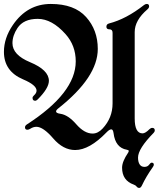

<svg xmlns="http://www.w3.org/2000/svg" viewBox="-44 -738 792 957"><path d="M-24.4 -479.5Q-24.4 -548.3 20 -613.3Q91.8 -718.3 209.2 -718.3Q326.7 -718.3 385 -653.3Q443.4 -588.4 443.4 -494.1Q443.4 -353.5 247.1 -198.2Q235.4 -189 235.4 -182.6Q235.4 -173.8 256.8 -170.9Q295.4 -165.5 335.9 -118.9Q376.5 -72.3 417.5 -72.3Q444.3 -72.3 467.3 -97.2Q517.1 -150.4 517.1 -222.7V-574.2Q517.1 -591.8 501.7 -591.8Q486.3 -591.8 486.3 -604.7Q486.3 -617.7 499.5 -621.1Q585 -643.1 673.8 -712.9Q680.7 -718.3 687.5 -718.3Q699.2 -718.3 699.2 -706.5Q699.2 -698.7 690.9 -691.4Q627.4 -637.2 627.4 -578.1V-147.5Q627.4 -73.2 666.5 -73.2Q680.2 -73.2 700.7 -93.8Q707.5 -100.6 714.8 -100.6Q727.5 -100.6 727.5 -87.9Q727.5 -81.5 721.7 -75.7Q644 3.4 644 47.4Q644 69.3 652.1 81.5Q660.2 93.8 675.8 93.8Q691.4 93.8 699.2 83Q706.5 72.8 711.9 72.8Q722.7 72.8 722.7 83Q722.7 87.9 717.8 94.7Q683.6 143.1 663.6 186Q657.7 198.7 649.9 198.7Q642.1 198.7 637.2 192.1Q632.3 185.5 622.6 182.1Q564.5 161.6 564.5 97.7Q564.5 67.4 594.7 22.9Q597.7 18.6 597.7 14.2Q597.7 9.8 587.9 8.3Q531.2 -1.5 522 -74.2Q519.5 -93.3 510.5 -93.3Q501.5 -93.3 487.3 -78.6Q401.9 9.8 330.6 9.8Q271 9.8 221.2 -48.1Q171.4 -106 137.2 -106Q121.6 -106 106 -95.7Q99.1 -91.3 92.3 -91.3Q80.6 -91.3 80.6 -103.5Q80.6 -111.3 89.8 -117.7Q333.5 -274.9 333.5 -432.1Q333.5 -511.2 282.7 -567.9Q214.8 -644 144 -644Q73.2 -644 43 -598.1Q18.1 -560.5 18.1 -522.9Q18.1 -464.4 105.5 -428.2Q199.7 -389.2 199.7 -335Q199.7 -298.3 143.6 -242.2Q137.2 -235.8 131.3 -235.8Q118.2 -235.8 118.2 -250Q118.2 -255.9 125 -262.2Q138.2 -273.9 138.2 -286.1Q138.2 -314 71.3 -342.3Q-24.4 -382.8 -24.4 -479.5Z"/></svg>

Font: UnifrakturMaguntia
Style: Book
Weight: 400
Designer: j. 'mach' wust, Gerrit Ansmann, Georg Duffner, based on a font by Peter Wiegel, original typeface by Carl Albert Fahrenw
Version: Version 2017-03-19